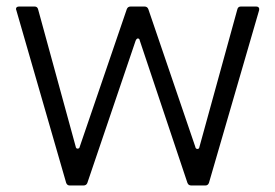

<svg xmlns="http://www.w3.org/2000/svg" viewBox="-20 -569 845 589"><path d="M194 0Q186 0 183 -8L30 -538L29 -541Q29 -549 39 -549H86Q95 -549 97 -540L212 -120Q213 -113 218 -113Q224 -113 225 -120L369 -541Q372 -549 381 -549H423Q432 -549 435 -541L579 -119Q580 -112 586 -112Q591 -112 592 -119L708 -540Q710 -549 719 -549H766Q771 -549 773.5 -546Q776 -543 775 -538L621 -8Q618 0 610 0H567Q558 0 555 -8L409 -444Q408 -451 403 -451Q399 -451 396 -444L248 -8Q245 0 236 0Z"/></svg>

Font: Open Sauce Two Light
Style: Regular
Weight: 300
Designer: Alfredo Marco Pradil
Foundry: Creative Sauce Fz LLC
Version: Version 1.477